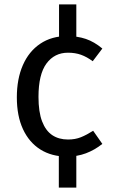

<svg xmlns="http://www.w3.org/2000/svg" viewBox="-20 -704 518 878"><path d="M250 -684H329V-534L250 -533ZM249 154V6L329 7V154ZM287 -539Q334 -539 372.5 -526Q411 -513 448 -482L404 -424Q377 -444 350.5 -453.5Q324 -463 291 -463Q229 -463 192.5 -413.5Q156 -364 156 -261Q156 -192 172.5 -149Q189 -106 219 -86Q249 -66 291 -66Q324 -66 350 -76.5Q376 -87 406 -106L448 -46Q413 -18 373 -3Q333 12 287 12Q216 12 164.5 -20.5Q113 -53 85 -113.5Q57 -174 57 -259Q57 -343 84.5 -406Q112 -469 164 -504Q216 -539 287 -539Z"/></svg>

Font: Fira Sans Variable
Style: Regular
Weight: 400
Designer: Carrois Corporate & Edenspiekermann AG
Foundry: Carrois Corporate GbR & Edenspiekermann AG
Version: Version 4.202